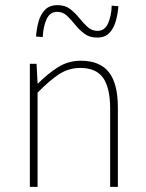

<svg xmlns="http://www.w3.org/2000/svg" viewBox="-20 -726 566 746"><path d="M96 0V-478H122L126 -402H128Q166 -440 205.5 -465Q245 -490 294 -490Q368 -490 403 -445.5Q438 -401 438 -308V0H408V-304Q408 -384 381 -423Q354 -462 292 -462Q247 -462 210 -438Q173 -414 126 -366V0ZM357 -580Q328 -580 308 -595Q288 -610 272 -630Q256 -650 240 -665Q224 -680 202 -680Q174 -680 161 -651.5Q148 -623 146 -582L120 -584Q122 -613 129.5 -641Q137 -669 154.5 -687.5Q172 -706 204 -706Q233 -706 252.5 -691Q272 -676 288 -656Q304 -636 320.5 -621Q337 -606 359 -606Q387 -606 400 -635.5Q413 -665 414 -704L440 -702Q438 -674 430.5 -646Q423 -618 406 -599Q389 -580 357 -580Z"/></svg>

Font: Source Sans 3 Variable
Style: Regular
Weight: 200
Designer: Paul D. Hunt
Foundry: Adobe Systems Incorporated
Version: Version 3.026